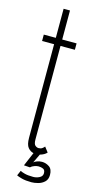

<svg xmlns="http://www.w3.org/2000/svg" viewBox="-124 -696 445 871"><g transform="rotate(15 98.0 -261.0)"><path d="M122.5 138Q94.5 138 77 133.2Q59.5 128.5 52 124.5L62.5 100.5Q67.5 104 82.8 108.2Q98 112.5 123.5 112.5Q139.5 112.5 153.2 105.2Q167 98 167 84Q167 69 157.5 64.5Q148 60 135.5 60Q127.5 60 116.5 63.8Q105.5 67.5 98.5 74.5L70 72.5L97.5 8Q82.5 5 71.2 -8.5Q60 -22 60 -54.5V-493.5H3.5V-523.5H60V-660H90V-523.5H157.5V-493.5H90V-54.5Q90 -33 97.8 -26.5Q105.5 -20 113.5 -20Q124 -20 130.5 -24.8Q137 -29.5 141 -34.5L159 -11Q147.5 1.5 127 7L107 49Q109.5 45.5 120.8 40.8Q132 36 145.5 36Q164 36 179.8 46.8Q195.5 57.5 195.5 84.5Q195.5 105.5 183 117.2Q170.5 129 153.2 133.5Q136 138 122.5 138Z"/></g></svg>

Font: Imbue 10pt Thin
Style: Regular
Weight: 100
Designer: Tyler Finck
Foundry: Etcetera Type Company
Version: Version 1.102; ttfautohint (v1.8.3)